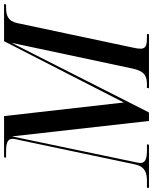

<svg xmlns="http://www.w3.org/2000/svg" viewBox="49 -830 754 946"><g transform="rotate(-90 426.0 -357.0)"><path d="M-27 0H186L188 -10H158C121 -10 96 -16 96 -42C96 -48 98 -59 101 -72L227 -675L303 0H345L688 -677L561 -80C548 -19 521 -10 482 -10H466L464 0H730L732 -10H715C681 -10 659 -13 659 -41C659 -50 661 -65 665 -82L785 -648C795 -696 824 -704 862 -704H877L879 -714H696L394 -124L327 -714H124L122 -704H152C189 -704 215 -699 215 -673C215 -664 212 -651 207 -629L89 -69C78 -19 47 -10 7 -10H-26Z"/></g></svg>

Font: Noto Serif Display Condensed Medium
Style: Italic
Weight: 500
Width: 3
Italic angle: -12°
Designer: Monotype Design Team
Foundry: Monotype Imaging Inc.
Version: Version 2.009